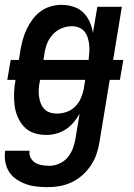

<svg xmlns="http://www.w3.org/2000/svg" viewBox="-32 -548 552 791"><path d="M165 223Q142 223 119 220.5Q96 218 75 210.5Q54 203 35.5 190.5Q17 178 5.5 160Q-6 142 -10 119.5Q-14 97 -11 74L-10 73H90Q87 89 94.5 102.5Q102 116 114 123Q126 130 141 132.5Q156 135 172 135Q192 135 212.5 126Q233 117 247 100Q261 83 268.5 62.5Q276 42 279 22L296 -79Q285 -60 270.5 -43Q256 -26 238 -14.5Q220 -3 199.5 2.5Q179 8 159 8Q132 8 108 0Q84 -8 67.5 -25.5Q51 -43 41 -66Q31 -89 28 -114.5Q25 -140 26 -166Q27 -192 32 -219H-2L12 -301H46L52 -341Q56 -363 62 -385Q68 -407 78 -428Q88 -449 102 -468Q116 -487 135 -501Q154 -515 176.5 -521.5Q199 -528 221 -528Q246 -528 270 -520.5Q294 -513 310.5 -497Q327 -481 337 -459Q347 -437 351 -413L369 -520H470L434 -301H476L462 -219H420L378 36Q374 61 366 85.5Q358 110 343 132.5Q328 155 308 173Q288 191 264 202.5Q240 214 215 218.5Q190 223 165 223ZM147 -301H333Q335 -317 336 -332.5Q337 -348 335.5 -363Q334 -378 329.5 -392.5Q325 -407 316 -418Q307 -429 293.5 -434.5Q280 -440 264 -440Q243 -440 222 -431.5Q201 -423 185.5 -406Q170 -389 162 -368.5Q154 -348 151 -327ZM202 -80Q222 -80 241.5 -86.5Q261 -93 276.5 -108Q292 -123 300.5 -142Q309 -161 313 -181L319 -219H133L131 -207Q128 -192 127.5 -177.5Q127 -163 129 -149Q131 -135 136 -122Q141 -109 150.5 -99Q160 -89 173.5 -84.5Q187 -80 202 -80Z"/></svg>

Font: Iosevka Semibold Oblique
Style: Regular
Weight: 600
Italic angle: -9°
Monospace: yes
Designer: Belleve Invis
Foundry: Belleve Invis
Version: Version 32.5.0; ttfautohint (v1.8.4)